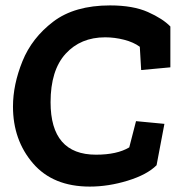

<svg xmlns="http://www.w3.org/2000/svg" viewBox="-20 -680 657 710"><path d="M559 -69Q524 -34 452.5 -12Q381 10 312 10Q176 10 102 -76Q28 -162 28 -286Q28 -367 63 -453.5Q98 -540 177 -600Q256 -660 387 -660Q472 -660 527 -635.5Q582 -611 610 -582V-431L502 -421L497 -507Q474 -524 439 -533Q404 -542 369 -542Q278 -542 222.5 -481Q167 -420 167 -302Q167 -108 335 -108Q413 -108 458 -135L483 -232L588 -222Z"/></svg>

Font: Zilla Slab
Style: Bold Italic
Weight: 700
Italic angle: -6°
Designer: Typotheque.com
Foundry: Typotheque type foundry
Version: Version 1.1; 2017; ttfautohint (v1.6)